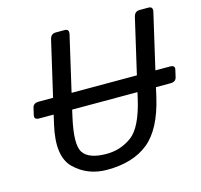

<svg xmlns="http://www.w3.org/2000/svg" viewBox="-104 -813 984 940"><g transform="rotate(-15 388.0 -342.5)"><path d="M70.3 -314.5Q43.5 -314.5 48.3 -336.4L56.6 -372.6Q61.5 -394.5 88.9 -394.5H161.6L226.1 -673.3Q232.4 -700.2 256.8 -700.2H301.8Q326.2 -700.2 319.8 -673.3L255.4 -394.5H586.4L650.9 -673.3Q657.2 -700.2 681.6 -700.2H726.6Q751 -700.2 744.6 -673.3L680.2 -394.5H680.7H753.9Q780.8 -394.5 775.4 -372.6L767.1 -336.4Q762.2 -314.5 735.4 -314.5H662.1H661.6L650.9 -267.1Q615.2 -112.3 536.6 -48.8Q458 14.6 326.7 14.6Q229.5 14.6 163.1 -48.8Q96.7 -112.3 132.3 -267.1L143.1 -314.5ZM229.5 -281.7Q198.2 -145 227.1 -103.3Q255.9 -61.5 344.2 -61.5Q415.5 -61.5 472.2 -103Q528.8 -144.5 560.5 -281.7L567.9 -314.5H236.8Z"/></g></svg>

Font: Istok Web
Style: BoldItalic
Weight: 700
Italic angle: -13°
Designer: Andrey V. Panov
Foundry: Andrey V. Panov
Version: Version 1.0.2g